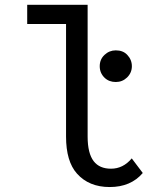

<svg xmlns="http://www.w3.org/2000/svg" viewBox="-20 -752 626 782"><path d="M451.7 -546.9Q480.5 -546.9 497.6 -529.3Q517.1 -509.3 517.1 -482.4Q517.1 -455.6 497.6 -436.5Q478.5 -418 451.7 -418Q423.8 -418 405.8 -435.5Q386.2 -454.6 386.2 -482.4Q386.2 -510.3 405.8 -528.6Q425.3 -546.9 451.7 -546.9ZM561.5 -47.4Q512.7 9.8 426.8 9.8Q342.3 9.8 293.5 -44.9Q249 -94.7 249 -195.8V-654.3H90.8V-732.4H336.9V-195.8Q336.9 -127.4 361.8 -95.2Q385.3 -64.9 432.1 -64.9Q481.4 -64.9 516.6 -106.9Z"/></svg>

Font: Consola Mono
Style: Book
Weight: 400
Monospace: yes
Version: Version 2.001